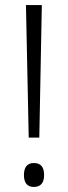

<svg xmlns="http://www.w3.org/2000/svg" viewBox="-20 -734 269 762"><path d="M136 -188 146 -714H83L94 -188ZM75 -39C75 -10 87 8 114 8C142 8 155 -9 155 -39C155 -70 143 -87 114 -87C86 -87 75 -68 75 -39Z"/></svg>

Font: Noto Sans Arabic UI XCn Lt
Style: Regular
Weight: 300
Width: 2
Designer: Monotype Design Team, Nadine Chahine and Nizar Qandah
Foundry: Monotype Imaging Inc.
Version: Version 2.010